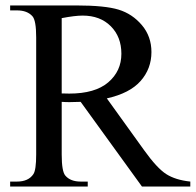

<svg xmlns="http://www.w3.org/2000/svg" viewBox="-20 -682 716 702"><path d="M675.8 0H499L274.9 -309.6Q250 -308.6 234.4 -308.6Q228 -308.6 220.7 -308.8Q213.4 -309.1 205.6 -309.6V-117.2Q205.6 -54.7 219.2 -39.6Q237.8 -18.1 274.9 -18.1H300.8V0H17.1V-18.1H42Q84 -18.1 102.1 -45.4Q112.3 -60.5 112.3 -117.2V-544.9Q112.3 -607.4 98.6 -622.6Q79.6 -644 42 -644H17.1V-662.1H258.3Q363.8 -662.1 413.8 -646.7Q463.9 -631.3 498.8 -590.1Q533.7 -548.8 533.7 -491.7Q533.7 -430.7 493.9 -385.7Q454.1 -340.8 370.6 -322.3L507.3 -132.3Q554.2 -66.9 587.9 -45.4Q621.6 -23.9 675.8 -18.1ZM205.6 -340.3Q214.8 -340.3 221.7 -340.1Q228.5 -339.8 232.9 -339.8Q327.6 -339.8 375.7 -380.9Q423.8 -421.9 423.8 -485.4Q423.8 -547.4 385 -586.2Q346.2 -625 282.2 -625Q253.9 -625 205.6 -615.7Z"/></svg>

Font: Jameel Khushkhat-L
Style: Regular
Weight: 400
Version: Version 3.5